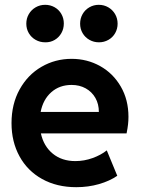

<svg xmlns="http://www.w3.org/2000/svg" viewBox="-20 -777 591 805"><path d="M28.3 -260.7Q28.3 -340.8 62.3 -402.1Q96.2 -463.4 153.8 -496.8Q211.4 -530.3 280.3 -530.3Q345.2 -530.3 399.7 -500Q454.1 -469.7 486.3 -414.3Q518.6 -358.9 518.6 -287.1Q518.6 -270.5 516.8 -255.1Q515.1 -239.7 510.7 -217.8H151.4Q163.1 -164.1 201.2 -132.8Q239.3 -101.6 295.9 -101.6Q333 -101.6 368.2 -114.3Q403.3 -127 427.7 -146.5L471.7 -40Q439.9 -18.1 395 -5.1Q350.1 7.8 299.8 7.8Q218.3 7.8 156.7 -26.4Q95.2 -60.5 61.8 -121.6Q28.3 -182.6 28.3 -260.7ZM394.5 -307.6Q394.5 -340.8 379.9 -366.5Q365.2 -392.1 339.4 -406.5Q313.5 -420.9 280.3 -420.9Q229.5 -420.9 195.1 -390.4Q160.6 -359.9 150.4 -307.6ZM315.9 -677.7Q315.9 -699.7 326.2 -717.8Q336.4 -735.8 354.5 -746.3Q372.6 -756.8 394 -756.8Q416 -756.8 434.1 -746.3Q452.1 -735.8 462.6 -717.8Q473.1 -699.7 473.1 -677.7Q473.1 -656.2 462.9 -638.2Q452.6 -620.1 434.6 -609.9Q416.5 -599.6 395 -599.6Q373 -599.6 355 -609.9Q336.9 -620.1 326.4 -637.9Q315.9 -655.8 315.9 -677.7ZM90.3 -677.7Q90.3 -699.7 100.8 -717.8Q111.3 -735.8 129.4 -746.3Q147.5 -756.8 169.4 -756.8Q190.9 -756.8 209 -746.6Q227.1 -736.3 237.3 -718.3Q247.6 -700.2 247.6 -678.7Q247.6 -656.2 237.3 -638.2Q227.1 -620.1 209.2 -609.6Q191.4 -599.1 169.4 -599.6Q147.5 -599.6 129.4 -609.9Q111.3 -620.1 100.8 -637.9Q90.3 -655.8 90.3 -677.7Z"/></svg>

Font: Reddit Sans Vanilla
Style: Bold
Weight: 700
Designer: Stephen Hutchings
Foundry: Reddit
Version: Version 1.013